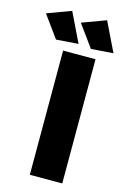

<svg xmlns="http://www.w3.org/2000/svg" viewBox="-212 -985 686 1047"><g transform="rotate(15 131.0 -461.5)"><path d="M68 -701H251V0H68ZM60 -923 140 -758 15 -749 -75 -873ZM257 -923 337 -758 212 -749 122 -873Z"/></g></svg>

Font: Montserrat arm2
Style: Bold
Weight: 700
Designer: Julieta Ulanovsky
Foundry: Julieta Ulanovsky
Version: Version 6.000